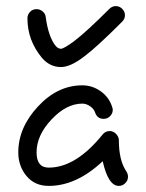

<svg xmlns="http://www.w3.org/2000/svg" viewBox="-20 -610 480 630"><path d="M350 -250Q350 -238 341.5 -229Q333 -220 320 -220Q299 -220 292 -241Q288 -253 275.5 -261.5Q263 -270 250 -270Q198 -270 149 -218Q100 -166 100 -110Q100 -60 140 -60Q229 -60 317 -169Q326 -180 340 -180Q352 -180 361 -170.5Q370 -161 370 -150Q370 -83 395 -47Q400 -39 400 -30Q400 -18 391 -9Q382 0 370 0Q335 0 317 -81Q231 0 140 0Q94 0 67 -32.5Q40 -65 40 -110Q40 -191 104.5 -260.5Q169 -330 250 -330Q283 -330 310.5 -310.5Q338 -291 348 -259Q350 -253 350 -250ZM381 -539Q297 -455 258 -426Q212 -390 180 -390Q143 -390 117 -421Q70 -478 70 -550Q70 -562 78.5 -571Q87 -580 100 -580Q111 -580 120 -572.5Q129 -565 130 -554Q139 -488 163 -459Q171 -450 180 -450Q189 -450 222 -474Q263 -505 339 -581Q348 -590 360 -590Q372 -590 381 -581Q390 -572 390 -560Q390 -548 381 -539Z"/></svg>

Font: Pecita
Style: Book
Weight: 400
Width: 7
Version: Version 4.3